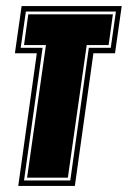

<svg xmlns="http://www.w3.org/2000/svg" viewBox="-20 -611 420 631"><path d="M40 0 101 -436H29L51 -591H380L358 -436H287L226 0ZM59 -18H211L272 -454H344L361 -573H65L48 -454H120ZM69 -27 131 -463H59L73 -564H351L337 -463H265L203 -27Z"/></svg>

Font: Alumni Sans Collegiate One
Style: Italic
Weight: 400
Italic angle: -8°
Designer: Robert E. Leuschke
Foundry: Robert E. Leuschke
Version: Version 1.100